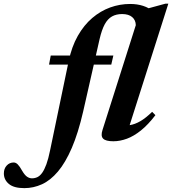

<svg xmlns="http://www.w3.org/2000/svg" viewBox="-214 -736 912 1018"><path d="M46 -393.5 55 -441.5H387L376 -393.5ZM227 -145Q200.5 -30 166.8 48.2Q133 126.5 93.2 173.5Q53.5 220.5 8.5 241Q-36.5 261.5 -85 261.5Q-140.5 261.5 -167 239.2Q-193.5 217 -193.5 183.5Q-193.5 158 -178.5 141.8Q-163.5 125.5 -141.5 125.5Q-130 125.5 -119.8 135.8Q-109.5 146 -96.5 169.5Q-83 192.5 -70.5 201Q-58 209.5 -44.5 209.5Q-29 209.5 -15.5 203Q-2 196.5 9.8 180Q21.5 163.5 32 134.8Q42.5 106 51.5 61.5L150 -411.5Q166 -488.5 198.5 -545.8Q231 -603 275 -640.5Q319 -678 370.2 -696.5Q421.5 -715 476 -715Q495 -715 512 -712.5Q529 -710 544.5 -705Q560 -700 573.8 -692.5Q587.5 -685 600 -675L551 -686L663 -716.5H678.5L473.5 -72.5Q501 -76.5 530.2 -93.5Q559.5 -110.5 592.5 -143L610 -125.5Q571.5 -75 533.5 -44.5Q495.5 -14 458.8 -0.5Q422 13 387 13Q346.5 13 332.8 -1Q319 -15 329.5 -47L506 -602.5Q505.5 -629.5 486.8 -645.5Q468 -661.5 433.5 -661.5Q402.5 -661.5 379.8 -648.8Q357 -636 341.2 -607Q325.5 -578 314 -528.5Z"/></svg>

Font: Newsreader 24pt
Style: Bold Italic
Weight: 700
Italic angle: -17°
Designer: Hugues Gentile
Foundry: Production Type
Version: Version 1.003